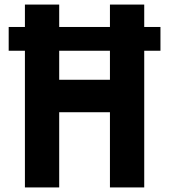

<svg xmlns="http://www.w3.org/2000/svg" viewBox="-20 -820 740 840"><path d="M89 0V-800H239V-471H461V-800H611V0H461V-329H239V0ZM18 -598V-702H682V-598Z"/></svg>

Font: Martian Mono SemiExpanded SemiBold
Style: Regular
Weight: 600
Monospace: yes
Version: Version 0.930